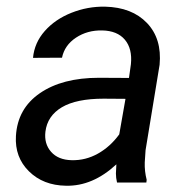

<svg xmlns="http://www.w3.org/2000/svg" viewBox="-20 -559 573 588"><path d="M24.9 0ZM338.4 0Q335 -14.2 335 -27.8L336.4 -55.7Q263.7 11.7 182.1 9.8Q112.3 8.8 68.6 -34.4Q24.9 -77.6 28.8 -142.6Q33.7 -226.6 102.3 -273.7Q170.9 -320.8 282.7 -320.8L375 -320.3L380.9 -362.3Q385.7 -409.7 362.5 -437.3Q339.4 -464.8 293 -465.8Q247.6 -466.8 212.6 -443.6Q177.7 -420.4 169.9 -382.3L81.1 -381.8Q85.4 -428.2 117.2 -464.1Q148.9 -500 198.7 -519.8Q248.5 -539.6 301.8 -538.6Q384.3 -536.6 430.2 -488.5Q476.1 -440.4 468.8 -360.8L425.8 -99.1L423.3 -61.5Q422.4 -34.7 429.2 -8.3L428.2 0ZM199.7 -68.4Q242.2 -67.4 280 -88.6Q317.9 -109.9 345.2 -147.5L364.3 -256.3L297.4 -256.8Q213.9 -256.8 169.4 -230.5Q125 -204.1 119.1 -155.8Q114.7 -118.7 136.5 -94Q158.2 -69.3 199.7 -68.4Z"/></svg>

Font: Roboto
Style: Italic
Weight: 400
Italic angle: -12°
Designer: Google
Version: Version 2.134; 2016; ttfautohint (v1.6)